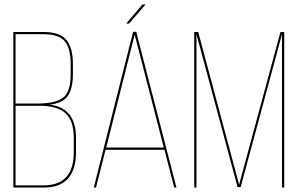

<svg xmlns="http://www.w3.org/2000/svg" viewBox="-20 -844 1339 864"><path d="M40 -700H177Q249 -700 278.5 -664.5Q308 -629 308 -557V-509Q308 -446 285.5 -413Q263 -380 204 -373Q322 -359 322 -223V-160Q322 0 177 0H40ZM50 -378H147Q230 -378 264 -404.5Q298 -431 298 -509V-557Q298 -626 271.5 -658Q245 -690 177 -690H50ZM50 -10H177Q312 -10 312 -160V-223Q312 -301 274.5 -334.5Q237 -368 158 -368H50Z M621 -824H635L561 -738H548ZM720 -170H455L412 0H402L579 -701H593L774 0H764ZM586 -688 458 -180H717Z M1249 -690 1063 -2H1049L864 -690V0H854V-700H872L1056 -13L1242 -700H1259V0H1249Z"/></svg>

Font: Bebas Neue Thin
Style: Regular
Weight: 200
Designer: Ryoichi Tsunekawa
Foundry: Ryoichi Tsunekawa
Version: Version 1.003;PS 001.003;hotconv 1.0.70;makeotf.lib2.5.58329